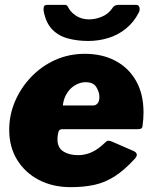

<svg xmlns="http://www.w3.org/2000/svg" viewBox="-20 -762 630 792"><path d="M272 10Q197 10 140 -20Q83 -50 50.5 -103Q18 -156 18 -226Q18 -288 42 -344Q66 -400 108.5 -444.5Q151 -489 207.5 -514.5Q264 -540 330 -540Q402 -540 456.5 -511Q511 -482 541.5 -428Q572 -374 572 -298Q572 -285 571 -271Q570 -257 568 -243Q567 -234 562 -231.5Q557 -229 544 -229H235Q223 -229 220 -214Q217 -199 217 -187Q217 -153 241 -137.5Q265 -122 302 -122Q331 -122 358 -134Q385 -146 416 -176Q422 -182 428.5 -181.5Q435 -181 444 -177L529 -140Q555 -129 537 -108Q493 -60 453 -34.5Q413 -9 369.5 0.5Q326 10 272 10ZM365 -327Q375 -327 382.5 -335.5Q390 -344 390 -362Q390 -382 377.5 -402.5Q365 -423 333 -423Q313 -423 292.5 -412Q272 -401 257.5 -379.5Q243 -358 239 -327ZM541 -742Q552 -742 555 -732Q558 -722 553 -711Q532 -670 499 -643.5Q466 -617 426 -605Q386 -593 344 -593Q299 -593 260 -603.5Q221 -614 195 -641Q169 -668 160 -717Q159 -727 161 -734.5Q163 -742 176 -742H247Q256 -742 259.5 -735Q263 -728 270 -718Q279 -707 291.5 -698.5Q304 -690 318 -686Q332 -682 347 -682Q373 -682 400 -693Q427 -704 444 -729Q449 -737 456 -739.5Q463 -742 469 -742Z"/></svg>

Font: Libre Franklin Black
Style: Italic
Weight: 900
Italic angle: -8°
Designer: Pablo Impallari, Rodrigo Fuenzalida, Nhung Nguyen
Foundry: Impallari Type
Version: Version 3.000